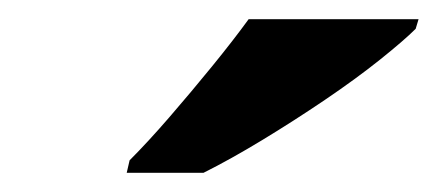

<svg xmlns="http://www.w3.org/2000/svg" viewBox="-20 -786 456 200"><path d="M112 -606 115 -619Q134 -638 156.5 -664Q179 -690 201 -717Q223 -744 239 -766H416L413 -756Q401 -744 376 -724Q351 -704 318.5 -682Q286 -660 253 -640Q220 -620 192 -606Z"/></svg>

Font: Noto Serif ExtraBold
Style: Italic
Weight: 800
Italic angle: -12°
Designer: Monotype Design Team
Foundry: Monotype Imaging Inc.
Version: Version 2.013